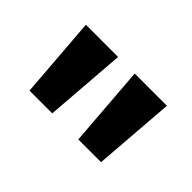

<svg xmlns="http://www.w3.org/2000/svg" viewBox="-50 -871 573 573"><g transform="rotate(45 236.0 -585.0)"><path d="M201 -714 181 -456H85L65 -714ZM407 -714 387 -456H291L271 -714Z"/></g></svg>

Font: Noto Sans Adlam Unjoined
Style: Bold
Weight: 700
Version: Version 3.001